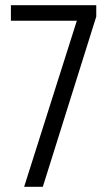

<svg xmlns="http://www.w3.org/2000/svg" viewBox="-20 -720 413 740"><path d="M291 -687 312 -640H22V-700H351V-656L145 0H73Z"/></svg>

Font: Pathway Extreme Condensed Light
Style: Regular
Weight: 300
Width: 3
Version: Version 1.001;gftools[0.9.26]